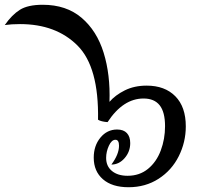

<svg xmlns="http://www.w3.org/2000/svg" viewBox="-342 -779 837 805"><path d="M437 -249Q437 -183 407.5 -124Q378 -65 323 -29.5Q268 6 197 6Q128 6 89.5 -27.5Q51 -61 51 -118Q51 -168 79 -202Q107 -236 149 -236Q176 -236 190 -221Q204 -206 204 -179Q204 -143 180.5 -116Q157 -89 125 -89Q157 -132 157 -168Q157 -193 142 -193Q126 -193 114.5 -168Q103 -143 103 -117Q103 -82 127.5 -62Q152 -42 193 -42Q243 -42 278.5 -71Q314 -100 332 -148Q350 -196 350 -250Q350 -309 327.5 -337.5Q305 -366 260 -366Q174 -366 109 -267Q82 -269 69 -277Q73 -498 -17 -588Q-107 -678 -258 -678Q-294 -678 -322 -674Q-292 -717 -258.5 -738Q-225 -759 -163 -759Q-64 -759 0 -704.5Q64 -650 92.5 -558Q121 -466 117 -352Q141 -380 181 -400Q221 -420 273 -420Q349 -420 393 -375.5Q437 -331 437 -249Z"/></svg>

Font: Charmonman
Style: Bold
Weight: 700
Designer: Ekaluck Peanpanawate
Foundry: Cadson Demak Co.,Ltd.
Version: Version 1.000; ttfautohint (v1.6)